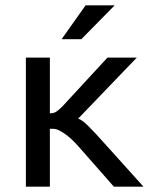

<svg xmlns="http://www.w3.org/2000/svg" viewBox="-20 -700 558 720"><path d="M77 0ZM77 -484H167V-275Q182 -275 191.5 -281.5Q201 -288 215 -302L383 -484H493L273 -255Q286 -252 310.5 -228Q335 -204 383 -150L518 0H407L275 -150Q248 -181 222 -199Q202 -212 194 -214.5Q186 -217 178 -217Q170 -217 167 -217V0H77ZM301 -680H410L285 -553H211Z"/></svg>

Font: Play
Style: Regular
Weight: 400
Designer: Jonas Hecksher (Cyrillic expansion: Cyreal)
Foundry: Jonas Hecksher, Playtype, e-types AS
Version: Version 2.101; ttfautohint (v1.5.65-e2d9)